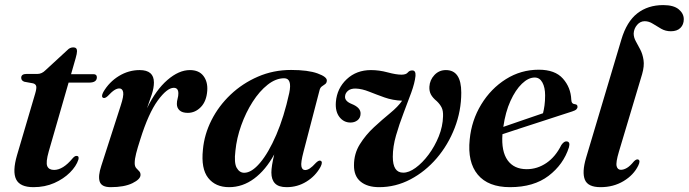

<svg xmlns="http://www.w3.org/2000/svg" viewBox="-20 -744 2776 774"><path d="M113.5 -408 78 -414.5Q65.5 -419 65.5 -430.5Q65.5 -446 87.5 -446H131.5Q148.5 -446 163.5 -461L251.5 -542Q261.5 -553 275.5 -553Q290.5 -553 290.5 -538Q290.5 -528.5 285 -509.5L266.5 -445H356.5Q370.5 -445 370.5 -432.5Q370.5 -411 339 -411H256.5L176.5 -133.5Q164 -89.5 170.5 -74.2Q177 -59 198 -59Q234 -59 272.5 -105.5Q281.5 -116 288.5 -115.5Q300 -115.5 296 -100.5Q287.5 -74 262 -48.5Q236.5 -23 198.8 -6.2Q161 10.5 115 10.5Q60.5 10.5 45 -21Q29.5 -52.5 48.5 -118L122 -367.5Q128 -388 126 -396.5Q124 -405 113.5 -408Z M396 -349.5Q386.5 -354 396.5 -373Q420 -413.5 459.2 -437.5Q498.5 -461.5 543 -461.5Q600.5 -461.5 600.5 -411.5Q600.5 -390 592 -363.8Q583.5 -337.5 572.5 -307.5Q608.5 -381.5 654.8 -421.5Q701 -461.5 745.5 -461.5Q782 -461.5 800 -438Q818 -414.5 815.5 -378.5Q812.5 -336 789.8 -312.5Q767 -289 737 -289Q715 -289 704 -299Q693 -309 693 -325Q693 -336 696 -346.5Q699 -357 699 -367.5Q699 -390 680.5 -390Q653.5 -390 616 -338.8Q578.5 -287.5 545.5 -182Q534.5 -148 528.8 -125.5Q523 -103 523 -86.5Q523 -73.5 529 -66.5Q535 -59.5 540.8 -54Q546.5 -48.5 546.5 -39Q546.5 -21.5 513.8 -5.5Q481 10.5 426 10.5Q389.5 10.5 382 -11.8Q374.5 -34 388.5 -76L466.5 -318Q479.5 -357.5 476.5 -372.5Q473.5 -387.5 461 -387.5Q452 -387.5 441.5 -381Q431 -374.5 414 -356.5Q403 -346.5 396 -349.5Z M1203.5 -132Q1192 -88.5 1195 -73.5Q1198 -58.5 1210 -58.5Q1219 -58.5 1229 -65Q1239 -71.5 1254 -88Q1265.5 -99 1272.5 -96Q1282.5 -91.5 1272 -71Q1251.5 -34 1215.2 -11.8Q1179 10.5 1135.5 10.5Q1103 10.5 1088.5 -4.8Q1074 -20 1074 -48.5Q1074 -73.5 1085.5 -121.5Q1051 -58.5 1004.5 -24Q958 10.5 903.5 10.5Q848.5 10.5 819.2 -26.8Q790 -64 798 -140.5Q803.5 -202 832.5 -259.5Q861.5 -317 909.5 -362.5Q957.5 -408 1019.8 -435Q1082 -462 1153.5 -462Q1221.5 -462 1260.2 -448Q1299 -434 1297.5 -418.5Q1297 -409.5 1290.8 -405Q1284.5 -400.5 1277.8 -395.8Q1271 -391 1268.5 -381.5ZM929 -136Q923 -87.5 934.2 -67.5Q945.5 -47.5 964.5 -47.5Q994.5 -47.5 1028.5 -87.8Q1062.5 -128 1093.8 -200.5Q1125 -273 1146 -369Q1158.5 -428.5 1125.5 -428.5Q1092 -428.5 1059 -402.5Q1026 -376.5 998.5 -333.5Q971 -290.5 952.5 -238.8Q934 -187 929 -136Z M1839.5 -370.5Q1839.5 -297 1813 -228.5Q1786.5 -160 1740.5 -106.2Q1694.5 -52.5 1634.8 -21Q1575 10.5 1508.5 10.5Q1461 10.5 1433.8 -11.8Q1406.5 -34 1407 -78Q1407 -124.5 1430.5 -162.2Q1454 -200 1487.5 -231Q1521 -262 1552.8 -288Q1584.5 -314 1601 -338Q1563 -339.5 1530 -351.2Q1497 -363 1468.2 -374.5Q1439.5 -386 1414.5 -387Q1394 -387.5 1383 -378.2Q1372 -369 1371 -356Q1369 -336.5 1397.5 -325Q1435 -310 1433.5 -285Q1433 -268.5 1421.2 -259.2Q1409.5 -250 1393 -250Q1365.5 -250 1348.2 -272.5Q1331 -295 1334 -333Q1338.5 -388 1377.8 -424.8Q1417 -461.5 1475.5 -461.5Q1508.5 -461.5 1542.8 -452.2Q1577 -443 1598.5 -443Q1617 -443 1624 -451.8Q1631 -460.5 1642.5 -460Q1656.5 -460 1655 -438Q1652 -409.5 1637.8 -370.5Q1623.5 -331.5 1606.5 -287.2Q1589.5 -243 1576.5 -198Q1563.5 -153 1563.5 -112Q1563.5 -48 1605 -48Q1628 -47.5 1655.5 -67.5Q1683 -87.5 1707.8 -120.8Q1732.5 -154 1748.8 -194.2Q1765 -234.5 1766 -275Q1767 -297.5 1760.2 -310.8Q1753.5 -324 1741 -336Q1724.5 -349.5 1717.2 -363Q1710 -376.5 1711 -394.5Q1712.5 -421.5 1731.2 -441.5Q1750 -461.5 1777.5 -461.5Q1839.5 -461.5 1839.5 -370.5Z M2273.5 -150Q2251.5 -81 2191.5 -35.2Q2131.5 10.5 2036 10.5Q1948 10.5 1906 -40Q1864 -90.5 1873.5 -182Q1881 -259 1920 -323Q1959 -387 2019.5 -425Q2080 -463 2152 -463Q2217.5 -463 2249.2 -427.2Q2281 -391.5 2283 -342Q2283.5 -325 2297.5 -324Q2308 -323 2308 -314Q2308.5 -308.5 2303.8 -303.5Q2299 -298.5 2286 -294.5Q2270.5 -289.5 2237.5 -278.8Q2204.5 -268 2163 -254.5Q2121.5 -241 2079.8 -227.5Q2038 -214 2005.5 -203Q2000.5 -134 2026.2 -98Q2052 -62 2103.5 -62Q2146 -62 2182.8 -87Q2219.5 -112 2243 -159.5Q2254 -175 2263.5 -174Q2280 -173.5 2273.5 -150ZM2135.5 -431.5Q2110 -431.5 2084 -406.5Q2058 -381.5 2037.8 -337Q2017.5 -292.5 2009 -232.5Q2047.5 -246 2093 -261.5Q2138.5 -277 2169 -287.5Q2172.5 -301 2175 -318.8Q2177.5 -336.5 2177.5 -359.5Q2177.5 -391.5 2166.5 -411.5Q2155.5 -431.5 2135.5 -431.5Z M2653.5 -723.5Q2695.5 -723.5 2716 -706.5Q2736.5 -689.5 2736.5 -666.5Q2736.5 -645 2723 -631.5Q2709.5 -618 2684.5 -618Q2663 -618 2645.5 -628Q2628 -638 2612 -648.2Q2596 -658.5 2579 -658.5Q2561 -658.5 2548.2 -643.5Q2535.5 -628.5 2534.5 -609Q2534.5 -593.5 2542.8 -578.2Q2551 -563 2560.8 -544.8Q2570.5 -526.5 2574.2 -502.2Q2578 -478 2568.5 -445L2475 -132.5Q2462 -89 2465.8 -74.2Q2469.5 -59.5 2483 -59.5Q2494.5 -59.5 2507.5 -67.2Q2520.5 -75 2535.5 -93.5Q2545.5 -103.5 2552.5 -101Q2563 -97 2553 -76.5Q2534.5 -38.5 2493.8 -14Q2453 10.5 2401 10.5Q2350 10.5 2337.8 -19.5Q2325.5 -49.5 2342.5 -107.5L2485 -585Q2506.5 -657 2549.2 -690.2Q2592 -723.5 2653.5 -723.5Z"/></svg>

Font: Fraunces 72pt SemiBold
Style: Italic
Weight: 600
Italic angle: -16°
Version: Version 1.000;[b76b70a41]